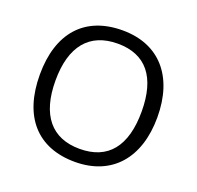

<svg xmlns="http://www.w3.org/2000/svg" viewBox="-128 -862 1035 1008"><g transform="rotate(20 389.5 -357.5)"><path d="M717.8 -357.9C717.8 -586.9 596.2 -725.1 391.1 -725.1C180.2 -725.1 61 -591.3 61 -358.9C61 -124.5 179.7 9.8 390.1 9.8C595.7 9.8 717.8 -129.4 717.8 -357.9ZM148.9 -357.9C148.9 -548.8 232.9 -650.9 391.1 -650.9C548.8 -650.9 629.9 -549.8 629.9 -357.9C629.9 -164.1 548.3 -63 390.1 -63C233.4 -63 148.9 -164.6 148.9 -357.9Z"/></g></svg>

Font: Open Sans
Style: Regular
Weight: 400
Foundry: Ascender Corporation
Version: Version 1.100;PS 001.100;hotconv 1.0.88;makeotf.lib2.5.64775